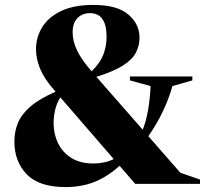

<svg xmlns="http://www.w3.org/2000/svg" viewBox="-20 -748 834 781"><path d="M530 0 466.5 -73.5Q415.5 -28 363 -7.5Q310.5 13 246.5 13Q139 13 88.8 -39Q38.5 -91 38.5 -172.5Q38.5 -213 53.2 -248.5Q68 -284 104.5 -315.2Q141 -346.5 206 -375L197.5 -385Q159 -429.5 142.8 -469.2Q126.5 -509 126.5 -548Q126.5 -597 152 -638Q177.5 -679 229.2 -703.5Q281 -728 359.5 -728Q456.5 -728 502 -689Q547.5 -650 547.5 -595Q547.5 -562 532.8 -533.8Q518 -505.5 479.8 -481.2Q441.5 -457 372 -435.5L560.5 -220.5Q587.5 -287.5 592.5 -398L508.5 -421V-437H762.5V-421L681.5 -398Q650 -289 583.5 -194L713.5 -45.5L793.5 -17.5V0ZM275.5 -617Q275.5 -581 293 -543.8Q310.5 -506.5 352.5 -458Q386 -490 399.8 -524.5Q413.5 -559 413.5 -598.5Q413.5 -694.5 346 -694.5Q314.5 -694.5 295 -674.2Q275.5 -654 275.5 -617ZM198 -247Q198 -203 216 -165.8Q234 -128.5 269.8 -105.8Q305.5 -83 360 -83Q406.5 -83 442.5 -101L225.5 -352Q211 -329 204.5 -301.5Q198 -274 198 -247Z"/></svg>

Font: Newsreader 72pt
Style: Bold
Weight: 700
Designer: Hugues Gentile
Foundry: Production Type
Version: Version 1.003; ttfautohint (v1.8.3)